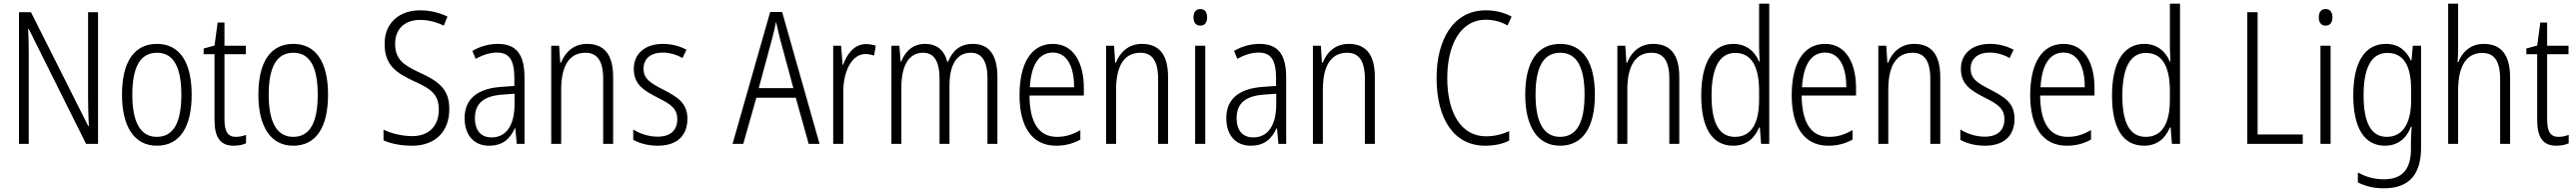

<svg xmlns="http://www.w3.org/2000/svg" viewBox="-20 -780 13977 1041"><path d="M512 0V-714H458V-242C458 -202 460 -145 462 -96H459L148 -714H83V0H136V-480C136 -533 135 -579 133 -623H136L447 0Z M1020 -267C1020 -439 957 -542 832 -542C707 -542 642 -443 642 -267C642 -93 709 10 831 10C957 10 1020 -93 1020 -267ZM698 -267C698 -413 739 -494 832 -494C926 -494 964 -408 964 -267C964 -118 923 -38 831 -38C740 -38 698 -121 698 -267Z M1260 -38C1214 -38 1198 -70 1198 -133V-486H1314V-532H1198V-658H1161L1144 -533L1085 -517V-486H1144V-130C1144 -35 1175 10 1248 10C1275 10 1297 5 1315 -3V-49C1301 -43 1280 -38 1260 -38Z M1760 -267C1760 -439 1697 -542 1572 -542C1447 -542 1382 -443 1382 -267C1382 -93 1449 10 1571 10C1697 10 1760 -93 1760 -267ZM1438 -267C1438 -413 1479 -494 1572 -494C1666 -494 1704 -408 1704 -267C1704 -118 1663 -38 1571 -38C1480 -38 1438 -121 1438 -267Z M2418 -189C2418 -296 2361 -339 2258 -386C2172 -426 2124 -456 2124 -543C2124 -623 2176 -672 2259 -672C2299 -672 2344 -663 2388 -641L2408 -690C2368 -710 2316 -724 2259 -724C2147 -724 2066 -656 2067 -541C2067 -427 2130 -385 2222 -342C2320 -298 2361 -268 2361 -185C2361 -98 2308 -42 2217 -42C2163 -42 2104 -56 2061 -77V-19C2103 0 2158 10 2217 10C2339 10 2418 -64 2418 -189Z M2681 -542C2632 -542 2584 -528 2543 -504L2561 -461C2603 -484 2641 -495 2676 -495C2742 -495 2771 -457 2771 -355V-314L2700 -309C2572 -300 2501 -245 2501 -139C2501 -55 2545 10 2634 10C2710 10 2749 -30 2774 -85H2776L2784 0H2826V-359C2826 -485 2782 -542 2681 -542ZM2706 -267 2772 -272V-216C2772 -105 2730 -35 2647 -35C2591 -35 2557 -71 2557 -140C2557 -219 2605 -260 2706 -267Z M3165 -542C3092 -542 3046 -496 3024 -440H3020L3014 -532H2971V0H3025V-294C3025 -429 3073 -494 3157 -494C3220 -494 3253 -450 3253 -353V0H3307V-363C3307 -486 3257 -542 3165 -542Z M3710 -136C3710 -223 3654 -255 3579 -294C3507 -331 3472 -353 3472 -408C3472 -463 3512 -495 3576 -495C3614 -495 3654 -483 3683 -465L3705 -510C3669 -530 3625 -542 3577 -542C3478 -542 3419 -487 3419 -407C3419 -322 3473 -289 3550 -250C3620 -215 3655 -191 3655 -134C3655 -75 3620 -39 3548 -39C3499 -39 3450 -56 3416 -78V-22C3446 -5 3492 10 3549 10C3653 10 3710 -44 3710 -136Z M4368 0H4427L4224 -715H4159L3955 0H4013L4084 -250H4298ZM4213 -568 4285 -302H4097L4169 -568C4177 -600 4185 -631 4191 -662C4197 -632 4206 -598 4213 -568Z M4679 -541C4615 -541 4576 -487 4555 -429H4552L4544 -532H4501V0H4556V-282C4555 -391 4601 -487 4676 -487C4693 -487 4710 -483 4723 -479L4732 -532C4716 -538 4697 -541 4679 -541Z M5259 -542C5190 -542 5149 -506 5124 -445H5120C5106 -502 5068 -542 5000 -542C4930 -542 4891 -498 4870 -446H4867L4860 -532H4817V0H4871V-307C4871 -415 4906 -494 4989 -494C5043 -494 5078 -456 5078 -352V0H5132V-316C5132 -430 5172 -494 5248 -494C5303 -494 5338 -454 5338 -357V0H5392V-363C5392 -486 5344 -542 5259 -542Z M5693 -542C5574 -542 5512 -434 5512 -264C5512 -99 5575 10 5711 10C5762 10 5803 -2 5842 -23V-75C5798 -49 5760 -38 5715 -38C5617 -38 5567 -115 5566 -262H5861V-303C5861 -434 5809 -542 5693 -542ZM5693 -495C5773 -495 5809 -412 5808 -307H5568C5575 -432 5620 -495 5693 -495Z M6176 -542C6103 -542 6057 -496 6035 -440H6031L6025 -532H5982V0H6036V-294C6036 -429 6084 -494 6168 -494C6231 -494 6264 -450 6264 -353V0H6318V-363C6318 -486 6268 -542 6176 -542Z M6493 -731C6468 -731 6456 -713 6456 -686C6456 -658 6469 -641 6493 -641C6517 -641 6530 -658 6530 -686C6530 -713 6518 -731 6493 -731ZM6520 -532H6465V0H6520Z M6814 -542C6765 -542 6717 -528 6676 -504L6694 -461C6736 -484 6774 -495 6809 -495C6875 -495 6904 -457 6904 -355V-314L6833 -309C6705 -300 6634 -245 6634 -139C6634 -55 6678 10 6767 10C6843 10 6882 -30 6907 -85H6909L6917 0H6959V-359C6959 -485 6915 -542 6814 -542ZM6839 -267 6905 -272V-216C6905 -105 6863 -35 6780 -35C6724 -35 6690 -71 6690 -140C6690 -219 6738 -260 6839 -267Z M7298 -542C7225 -542 7179 -496 7157 -440H7153L7147 -532H7104V0H7158V-294C7158 -429 7206 -494 7290 -494C7353 -494 7386 -450 7386 -353V0H7440V-363C7440 -486 7390 -542 7298 -542Z M8043 -673C8083 -673 8123 -663 8160 -642L8182 -690C8140 -713 8093 -724 8042 -724C7862 -724 7775 -559 7775 -358C7775 -131 7872 10 8038 10C8091 10 8135 0 8169 -18V-69C8136 -54 8094 -41 8043 -41C7910 -41 7833 -165 7833 -357C7833 -528 7899 -673 8043 -673Z M8634 -267C8634 -439 8571 -542 8446 -542C8321 -542 8256 -443 8256 -267C8256 -93 8323 10 8445 10C8571 10 8634 -93 8634 -267ZM8312 -267C8312 -413 8353 -494 8446 -494C8540 -494 8578 -408 8578 -267C8578 -118 8537 -38 8445 -38C8354 -38 8312 -121 8312 -267Z M8950 -542C8877 -542 8831 -496 8809 -440H8805L8799 -532H8756V0H8810V-294C8810 -429 8858 -494 8942 -494C9005 -494 9038 -450 9038 -353V0H9092V-363C9092 -486 9042 -542 8950 -542Z M9385 10C9460 10 9503 -35 9525 -89H9529L9536 0H9580V-760H9525V-527C9525 -503 9527 -475 9528 -446H9525C9503 -499 9457 -542 9386 -542C9275 -542 9211 -444 9211 -262C9211 -84 9271 10 9385 10ZM9394 -38C9306 -38 9267 -117 9267 -261C9267 -412 9310 -493 9395 -493C9484 -493 9525 -419 9525 -286V-240C9525 -111 9483 -38 9394 -38Z M9883 -542C9764 -542 9702 -434 9702 -264C9702 -99 9765 10 9901 10C9952 10 9993 -2 10032 -23V-75C9988 -49 9950 -38 9905 -38C9807 -38 9757 -115 9756 -262H10051V-303C10051 -434 9999 -542 9883 -542ZM9883 -495C9963 -495 9999 -412 9998 -307H9758C9765 -432 9810 -495 9883 -495Z M10366 -542C10293 -542 10247 -496 10225 -440H10221L10215 -532H10172V0H10226V-294C10226 -429 10274 -494 10358 -494C10421 -494 10454 -450 10454 -353V0H10508V-363C10508 -486 10458 -542 10366 -542Z M10911 -136C10911 -223 10855 -255 10780 -294C10708 -331 10673 -353 10673 -408C10673 -463 10713 -495 10777 -495C10815 -495 10855 -483 10884 -465L10906 -510C10870 -530 10826 -542 10778 -542C10679 -542 10620 -487 10620 -407C10620 -322 10674 -289 10751 -250C10821 -215 10856 -191 10856 -134C10856 -75 10821 -39 10749 -39C10700 -39 10651 -56 10617 -78V-22C10647 -5 10693 10 10750 10C10854 10 10911 -44 10911 -136Z M11177 -542C11058 -542 10996 -434 10996 -264C10996 -99 11059 10 11195 10C11246 10 11287 -2 11326 -23V-75C11282 -49 11244 -38 11199 -38C11101 -38 11051 -115 11050 -262H11345V-303C11345 -434 11293 -542 11177 -542ZM11177 -495C11257 -495 11293 -412 11292 -307H11052C11059 -432 11104 -495 11177 -495Z M11614 10C11689 10 11732 -35 11754 -89H11758L11765 0H11809V-760H11754V-527C11754 -503 11756 -475 11757 -446H11754C11732 -499 11686 -542 11615 -542C11504 -542 11440 -444 11440 -262C11440 -84 11500 10 11614 10ZM11623 -38C11535 -38 11496 -117 11496 -261C11496 -412 11539 -493 11624 -493C11713 -493 11754 -419 11754 -286V-240C11754 -111 11712 -38 11623 -38Z M12174 0H12475V-51H12230V-714H12174Z M12599 -731C12574 -731 12562 -713 12562 -686C12562 -658 12575 -641 12599 -641C12623 -641 12636 -658 12636 -686C12636 -713 12624 -731 12599 -731ZM12626 -532H12571V0H12626Z M12926 -542C12810 -542 12749 -440 12749 -263C12749 -82 12812 10 12921 10C12990 10 13038 -29 13062 -93H13066C13063 -60 13062 -31 13062 -4V27C13062 140 13014 192 12915 192C12862 192 12817 179 12774 155V209C12814 229 12859 241 12915 241C13056 241 13117 162 13117 19V-532H13072L13065 -452H13062C13036 -506 12995 -542 12926 -542ZM12934 -493C13026 -493 13063 -418 13063 -294V-237C13063 -125 13026 -38 12931 -38C12848 -38 12805 -111 12805 -263C12805 -407 12844 -493 12934 -493Z M13318 -518V-760H13264V0H13318V-289C13318 -428 13367 -493 13449 -493C13512 -493 13546 -452 13546 -351V0H13600V-360C13600 -482 13552 -542 13457 -542C13386 -542 13339 -497 13319 -443H13315C13317 -467 13318 -489 13318 -518Z M13863 -38C13817 -38 13801 -70 13801 -133V-486H13917V-532H13801V-658H13764L13747 -533L13688 -517V-486H13747V-130C13747 -35 13778 10 13851 10C13878 10 13900 5 13918 -3V-49C13904 -43 13883 -38 13863 -38Z"/></svg>

Font: Noto Sans Armenian Condensed Light
Style: Regular
Weight: 300
Width: 3
Designer: Monotype Design Team
Foundry: Monotype Imaging Inc.
Version: Version 2.008